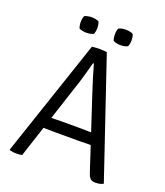

<svg xmlns="http://www.w3.org/2000/svg" viewBox="-151 -936 900 1045"><g transform="rotate(20 298.5 -414.0)"><path d="M227 -177Q224 -177 210.8 -177.2Q197.5 -177.5 182.2 -177.8Q167 -178 158 -178L99.5 1Q85.5 4 65.5 4Q54 4 45.5 2.5Q37 1 28 -1L26 -4.5L254.5 -683Q263.5 -684.5 276.5 -685.2Q289.5 -686 299.5 -686Q308 -686 321.2 -685.2Q334.5 -684.5 341 -683L570.5 -4.5Q553.5 6 525 6Q506.5 6 496.8 -2Q487 -10 479 -33.5L431.5 -178Q422.5 -178 406.8 -177.8Q391 -177.5 377.5 -177.2Q364 -177 361.5 -177ZM257.5 -481.5 179.5 -243.5Q192 -243.5 212.8 -244Q233.5 -244.5 237.5 -244.5H352Q356 -244.5 376.2 -244Q396.5 -243.5 410 -243.5L347.5 -433Q332.5 -477.5 319 -522Q305.5 -566.5 296 -600.5H291Q283.5 -571 273.5 -536Q263.5 -501 257.5 -481.5ZM397.5 -744Q386.5 -744 375 -746.2Q363.5 -748.5 355.5 -753Q351.5 -762.5 350.2 -771.5Q349 -780.5 349 -788.5Q349 -797 350.2 -806Q351.5 -815 355.5 -824.5Q363.5 -829 375 -831.2Q386.5 -833.5 397.5 -833.5Q408 -833.5 419.8 -831.2Q431.5 -829 439 -824.5Q443 -815 444.5 -806Q446 -797 446 -788.5Q446 -780.5 444.5 -771.5Q443 -762.5 439 -753Q431.5 -748.5 419.8 -746.2Q408 -744 397.5 -744ZM199.5 -744Q188.5 -744 177 -746.2Q165.5 -748.5 157.5 -753Q154 -762.5 152.5 -771.5Q151 -780.5 151 -788.5Q151 -797 152.5 -806Q154 -815 157.5 -824.5Q165.5 -829 177 -831.2Q188.5 -833.5 199.5 -833.5Q210.5 -833.5 222 -831.2Q233.5 -829 241.5 -824.5Q245 -815 246.5 -806Q248 -797 248 -788.5Q248 -780.5 246.5 -771.5Q245 -762.5 241.5 -753Q233.5 -748.5 222 -746.2Q210.5 -744 199.5 -744Z"/></g></svg>

Font: Signika SC Light
Style: Regular
Weight: 300
Designer: Anna Giedryś
Foundry: Anna Giedryś
Version: Version 2.000; ttfautohint (v1.8.3) -l 8 -r 50 -G 200 -x 9 -